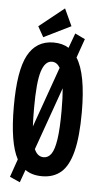

<svg xmlns="http://www.w3.org/2000/svg" viewBox="-58 -832 466 917"><g transform="rotate(5 175.0 -374.0)"><path d="M73 49 24 27 54 -59Q13 -134 13 -310Q13 -481 53 -555.5Q93 -630 176 -630Q219 -630 249 -611L275 -682L323 -659L291 -568Q339 -493 339 -310Q339 -193 321 -122Q303 -51 267 -20Q231 11 176 11Q127 11 95 -12ZM110 -310Q110 -260 112 -222L215 -512Q200 -538 176 -538Q143 -538 126.5 -486.5Q110 -435 110 -310ZM176 -80Q198 -80 212.5 -101Q227 -122 234.5 -172Q242 -222 242 -310Q242 -372 238 -416L131 -115Q146 -80 176 -80ZM124 -651 96 -701 216 -797 254 -715Z"/></g></svg>

Font: Inconsolata ExtraCondensed ExtraBold
Style: Regular
Weight: 800
Width: 2
Monospace: yes
Designer: Raph Levien, Cyreal, Brenton Simpson
Foundry: Raph Levien, Cyreal, Google
Version: Version 3.001; ttfautohint (v1.8.2.53-6de2)